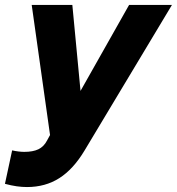

<svg xmlns="http://www.w3.org/2000/svg" viewBox="-70 -536 714 775"><path d="M39 219Q19 219 -2.5 216Q-24 213 -50 206L-21 71Q-8 74 5 75.5Q18 77 28 77Q63 77 85 66.5Q107 56 120 31L132 9L58 -516H222L255 -169L451 -516H624L271 72Q226 147 169.5 183Q113 219 39 219Z"/></svg>

Font: Red Hat Text VF
Style: Italic
Weight: 300
Italic angle: -12°
Designer: Pentagram, MCKL
Foundry: Pentagram, MCKL
Version: Version 1.023